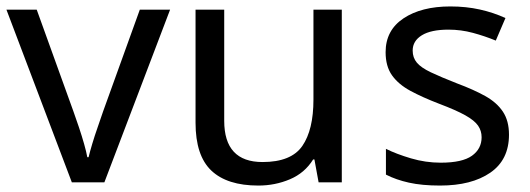

<svg xmlns="http://www.w3.org/2000/svg" viewBox="-20 -566 1645 596"><path d="M203 0 0 -536H94L208 -220Q216 -198 225 -171Q234 -144 241 -119.5Q248 -95 251 -78H255Q259 -95 266.5 -120Q274 -145 283.5 -172Q293 -199 300 -220L414 -536H508L304 0Z M1041 -536V0H969L956 -71H952Q926 -29 880 -9.5Q834 10 782 10Q685 10 636 -36.5Q587 -83 587 -185V-536H676V-191Q676 -63 795 -63Q884 -63 918.5 -113Q953 -163 953 -257V-536Z M1560 -148Q1560 -70 1502 -30Q1444 10 1346 10Q1290 10 1249.5 1Q1209 -8 1178 -24V-104Q1210 -88 1255.5 -74.5Q1301 -61 1348 -61Q1415 -61 1445 -82.5Q1475 -104 1475 -140Q1475 -160 1464 -176Q1453 -192 1424.5 -208Q1396 -224 1343 -244Q1291 -264 1254 -284Q1217 -304 1197 -332Q1177 -360 1177 -404Q1177 -472 1232.5 -509Q1288 -546 1378 -546Q1427 -546 1469.5 -536.5Q1512 -527 1549 -510L1519 -440Q1485 -454 1448 -464Q1411 -474 1372 -474Q1318 -474 1289.5 -456.5Q1261 -439 1261 -409Q1261 -387 1274 -371.5Q1287 -356 1317.5 -341.5Q1348 -327 1399 -307Q1450 -288 1486 -268Q1522 -248 1541 -219.5Q1560 -191 1560 -148Z"/></svg>

Font: Noto Sans Gothic
Style: Regular
Weight: 400
Designer: Monotype Design Team
Foundry: Monotype Imaging Inc.
Version: Version 2.001; ttfautohint (v1.8.4.7-5d5b)